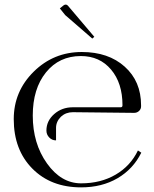

<svg xmlns="http://www.w3.org/2000/svg" viewBox="-20 -810 673 838"><path d="M382.8 -641.6 264.6 -744.1 241.2 -773.4 256.8 -786.1Q261.7 -790 266.6 -790Q272.5 -790 276.4 -785.2L391.6 -649.4ZM297.9 -320.3Q267.6 -320.3 246.1 -300.8Q224.6 -279.3 224.6 -252V-197.3Q207 -197.3 194.8 -210Q182.6 -222.7 182.6 -240.2Q182.6 -282.2 216.3 -312Q250 -341.8 297.9 -341.8H506.8Q514.6 -341.8 514.6 -350.6Q514.6 -447.3 464.8 -506.3Q415 -565.4 333 -565.4Q238.3 -565.4 180.7 -494.1Q123 -422.9 123 -305.7Q123 -183.6 185.1 -96.7Q247.1 -9.8 334 -9.8Q419.9 -9.8 484.9 -47.9Q549.8 -85.9 582 -153.3L596.7 -143.6Q561.5 -72.3 493.2 -32.2Q424.8 7.8 334 7.8Q202.1 7.8 121.1 -74.2Q40 -156.2 40 -290Q40 -411.1 127 -497.1Q213.9 -583 336.9 -583Q453.1 -583 524.4 -519Q595.7 -455.1 595.7 -350.6V-345.7Q595.7 -334 586.9 -325.7Q578.1 -317.4 565.4 -317.4Z"/></svg>

Font: FoglihtenNo07
Style: Regular
Weight: 500
Designer: gluk (gluksza@wp.pl)
Foundry: gluk (gluksza@wp.pl)
Version: Version 0.871